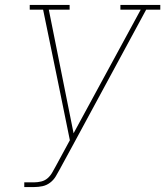

<svg xmlns="http://www.w3.org/2000/svg" viewBox="-20 -755 667 775"><path d="M78 0V-19H118Q132 -19 146.5 -22.5Q161 -26 172 -35.5Q183 -45 190.5 -58Q198 -71 205 -84L262 -189L239 -302L210 -444L154 -716H100V-735H261V-716H177L277 -217L548 -716H466V-735H627V-716H570L272 -165L223 -75Q223 -75 223 -75Q223 -75 223 -75V-74L222 -73Q214 -58 205 -43Q196 -28 182 -17.5Q168 -7 151.5 -3.5Q135 0 118 0Z"/></svg>

Font: Iosevka Etoile Thin Oblique
Style: Regular
Weight: 100
Italic angle: -9°
Designer: Belleve Invis
Foundry: Belleve Invis
Version: Version 15.5.2; ttfautohint (v1.8.4)